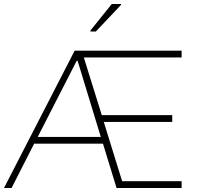

<svg xmlns="http://www.w3.org/2000/svg" viewBox="-20 -942 987 962"><path d="M0 0 354 -688H890V-654H400L490 -365H843V-331H500L592 -34H890V0H564L496 -222H151L38 0ZM169 -256H485L369 -637H364ZM433 -784V-789L540 -922H586V-917L460 -784Z"/></svg>

Font: Saira Thin
Style: Regular
Weight: 100
Designer: Hector Gatti with collaboration of the Omnibus-Type team
Foundry: Omnibus-Type
Version: Version 1.101